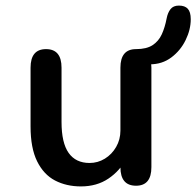

<svg xmlns="http://www.w3.org/2000/svg" viewBox="-20 -657 704 688"><path d="M145 -481Q200.5 -481 200.5 -414.5V-220Q200.5 -145 226 -109Q251.5 -73 301 -73Q330.5 -73 355.8 -88.5Q381 -104 396.2 -130.5Q411.5 -157 411.5 -189Q411.5 -200.5 417.2 -205Q423 -209.5 431 -209.5Q438 -209.5 446.5 -201.8Q455 -194 455 -178Q455 -132 432.5 -88.5Q410 -45 368.5 -17Q327 11 270 11Q218 11 177.2 -10.2Q136.5 -31.5 113 -79Q89.5 -126.5 89.5 -204V-414.5Q89.5 -481 145 -481ZM467.5 -481Q522.5 -481 522.5 -414.5V-58Q522.5 8.5 467.5 8.5Q411.5 8.5 411.5 -58V-414.5Q411.5 -481 467.5 -481ZM517 -426.5Q496 -426.5 483.8 -430.2Q471.5 -434 467.5 -436.5Q459.5 -441.5 455 -448.2Q450.5 -455 450.5 -465Q450.5 -473 455.2 -477Q460 -481 467.5 -481Q505 -481 526.8 -495.2Q548.5 -509.5 559.8 -534.2Q571 -559 577 -590.5Q581 -611.5 591 -624.2Q601 -637 621 -637Q642.5 -637 653 -625.5Q663.5 -614 663.5 -588Q663.5 -551 645.2 -513.5Q627 -476 594 -451.2Q561 -426.5 517 -426.5Z"/></svg>

Font: Sono ExtraLight Monospace Medium
Style: Regular
Weight: 500
Version: Version 2.112